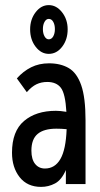

<svg xmlns="http://www.w3.org/2000/svg" viewBox="-20 -721 390 752"><path d="M141 11Q87 11 57 -27Q27 -65 27 -123Q27 -207 74 -247Q121 -287 199 -287Q216 -287 240 -283Q236 -354 218.5 -377Q201 -400 165 -400Q142 -400 123 -391Q104 -382 85 -360L46 -414Q71 -442 102 -457.5Q133 -473 172 -473Q217 -473 249 -454.5Q281 -436 298 -387.5Q315 -339 315 -250V0H238V-55Q221 -16 195.5 -2.5Q170 11 141 11ZM103 -131Q103 -97 117.5 -79Q132 -61 156 -61Q195 -61 216.5 -98Q238 -135 241 -215Q221 -217 201 -217Q152 -217 127.5 -196.5Q103 -176 103 -131ZM171 -510Q141 -510 119.5 -538Q98 -566 98 -606Q98 -645 119.5 -673Q141 -701 171 -701Q201 -701 223 -673Q245 -645 245 -606Q245 -566 223.5 -538Q202 -510 171 -510ZM171 -567Q182 -567 188.5 -578.5Q195 -590 195 -607Q195 -624 188.5 -635.5Q182 -647 171 -647Q161 -647 154.5 -635.5Q148 -624 148 -607Q148 -590 154.5 -578.5Q161 -567 171 -567Z"/></svg>

Font: Inconsolata ExtraCondensed SemiBold
Style: Regular
Weight: 600
Width: 2
Monospace: yes
Designer: Raph Levien, Cyreal, Brenton Simpson
Foundry: Raph Levien, Cyreal, Google
Version: Version 3.001; ttfautohint (v1.8.2.53-6de2)